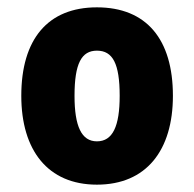

<svg xmlns="http://www.w3.org/2000/svg" viewBox="-20 -489 529 523"><path d="M244 14C379 14 451 -80 451 -228C451 -382 379 -469 244 -469C110 -469 38 -382 38 -228C38 -80 110 14 244 14ZM244 -104C202 -104 183 -145 183 -228C183 -316 202 -351 244 -351C287 -351 306 -316 306 -228C306 -145 287 -104 244 -104Z"/></svg>

Font: Noto Sans Thai UI Condensed Extra
Style: Regular
Weight: 800
Width: 3
Designer: Monotype Design Team
Foundry: Monotype Imaging Inc.
Version: Version 1.901